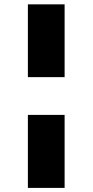

<svg xmlns="http://www.w3.org/2000/svg" viewBox="-20 -748 436 904"><path d="M111.3 -207H284.2V136.7H111.3ZM284.2 -727.5V-384.8H111.3V-727.5Z"/></svg>

Font: Inter 16pt Black
Style: Regular
Weight: 900
Version: Version 4.001;git-66647c0bb